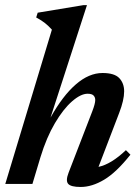

<svg xmlns="http://www.w3.org/2000/svg" viewBox="-20 -732 556 764"><path d="M141 -106.5 109 0H1L186.5 -614Q173 -629 159.2 -640Q145.5 -651 124 -662.5L130 -681.5L311.5 -711.5H326L181 -264Q229.5 -351 281.8 -396.2Q334 -441.5 388 -441.5Q435.5 -441.5 454.8 -421Q474 -400.5 474 -368.5Q474 -333.5 454 -282L372 -68Q422 -78.5 481 -134.5L499 -116.5Q443 -46 394.5 -17Q346 12 301 12Q262 12 251.2 -0.5Q240.5 -13 253 -45L347 -288.5Q359 -319.5 359 -334Q359 -345 352.2 -352Q345.5 -359 328.5 -359Q301.5 -359 266.8 -328.8Q232 -298.5 198.5 -241.8Q165 -185 141 -106.5Z"/></svg>

Font: Newsreader 16pt SemiBold
Style: Italic
Weight: 600
Italic angle: -17°
Designer: Hugues Gentile
Foundry: Production Type
Version: Version 1.003; ttfautohint (v1.8.3)